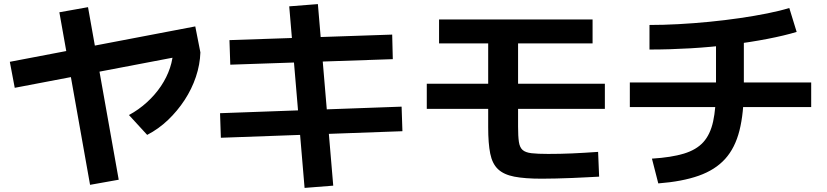

<svg xmlns="http://www.w3.org/2000/svg" viewBox="-20 -829 4040 938"><path d="M52 -400 28 -527 934 -700 959 -573ZM420 74 270 -769 410 -794 560 49ZM610 -267Q658 -293 698 -329.5Q738 -366 766.5 -408.5Q795 -451 810.5 -497.5Q826 -544 826 -590L959 -573Q957 -513 937 -453.5Q917 -394 882 -340.5Q847 -287 801 -243Q755 -199 699 -170Z M1468 89 1393 -798 1533 -809 1608 78ZM1059 -156 1055 -276 1942 -308 1946 -188ZM1105 -513 1101 -633 1896 -660 1899 -540Z M2627 44Q2544 44 2492.5 34Q2441 24 2413 -2.5Q2385 -29 2375 -78.5Q2365 -128 2365 -207V-617H2125V-734H2875V-617H2511V-210Q2511 -163 2515 -136Q2519 -109 2533 -96.5Q2547 -84 2576.5 -80.5Q2606 -77 2658 -77Q2717 -77 2774.5 -79.5Q2832 -82 2902 -87L2907 34Q2884 35 2849.5 37Q2815 39 2775.5 40.5Q2736 42 2697 43Q2658 44 2627 44ZM2065 -297V-420H2935V-297Z M3165 -54Q3260 -60 3321 -78.5Q3382 -97 3416 -134.5Q3450 -172 3464 -236Q3478 -300 3478 -397V-680H3614V-397Q3614 -276 3592.5 -191Q3571 -106 3522.5 -52.5Q3474 1 3393.5 29.5Q3313 58 3196 67ZM3057 -306V-426H3943V-306ZM3153 -707Q3220 -707 3294.5 -711Q3369 -715 3445.5 -722.5Q3522 -730 3594 -740.5Q3666 -751 3728.5 -763.5Q3791 -776 3836 -790L3872 -673Q3812 -655 3729.5 -639Q3647 -623 3551 -611Q3455 -599 3353.5 -593Q3252 -587 3153 -587Z"/></svg>

Font: M PLUS 2 Thin
Style: Bold
Weight: 700
Version: Version 1.001